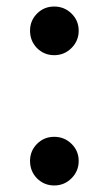

<svg xmlns="http://www.w3.org/2000/svg" viewBox="-20 -560 333 588"><path d="M93 -14Q72 -36 72 -67Q72 -98 93.5 -119.5Q115 -141 146 -141Q177 -141 199 -119.5Q221 -98 221 -67Q221 -36 199 -14Q177 8 146 8Q115 8 93 -14ZM93 -413Q72 -435 72 -466Q72 -497 93.5 -518.5Q115 -540 146 -540Q177 -540 199 -518.5Q221 -497 221 -466Q221 -435 199 -413Q177 -391 146 -391Q115 -391 93 -413Z"/></svg>

Font: Montserrat_am3
Style: Regular
Weight: 400
Designer: Julieta Ulanovsky
Foundry: Julieta Ulanovsky, Armenina letters added by Vahan Hovhannisyan
Version: Version 2.001